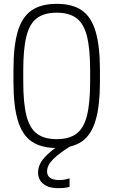

<svg xmlns="http://www.w3.org/2000/svg" viewBox="-20 -760 590 999"><path d="M284 219Q245 219 221.5 207Q198 195 188 177Q178 159 178 138Q178 97 210.5 60.5Q243 24 300 -12L348 0Q289 36 257 68Q225 100 225 131Q225 149 234 159Q243 169 257.5 173Q272 177 287 177Q302 177 316 174.5Q330 172 342 168V212Q329 216 314.5 217.5Q300 219 284 219ZM275 10Q194 10 144.5 -24Q95 -58 72.5 -134Q50 -210 50 -335V-395Q50 -521 72.5 -596.5Q95 -672 144.5 -706Q194 -740 275 -740Q357 -740 406 -706Q455 -672 477.5 -596Q500 -520 500 -395V-335Q500 -210 477.5 -134Q455 -58 406 -24Q357 10 275 10ZM275 -36Q340 -36 378 -64.5Q416 -93 432.5 -158.5Q449 -224 449 -337V-393Q449 -506 432.5 -571.5Q416 -637 378 -665.5Q340 -694 275 -694Q210 -694 172 -665.5Q134 -637 117.5 -571.5Q101 -506 101 -393V-337Q101 -224 117.5 -158.5Q134 -93 172 -64.5Q210 -36 275 -36Z"/></svg>

Font: M PLUS Code Latin SemiExpanded Light
Style: Regular
Weight: 300
Width: 6
Designer: Coji Morishita
Foundry: UNDERFOREST DESIGN
Version: Version 1.002; ttfautohint (v1.8.3)